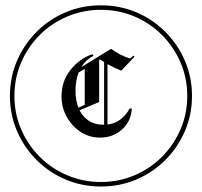

<svg xmlns="http://www.w3.org/2000/svg" viewBox="-20 -563 747 710"><path d="M353.3 126.7Q283.3 126.7 222.5 100.8Q161.7 75 115.4 28.8Q69.2 -17.5 42.9 -78.3Q16.7 -139.2 16.7 -208.3Q16.7 -277.5 42.9 -338.3Q69.2 -399.2 115.4 -445.4Q161.7 -491.7 222.5 -517.5Q283.3 -543.3 353.3 -543.3Q423.3 -543.3 484.2 -517.5Q545 -491.7 591.2 -445.4Q637.5 -399.2 663.8 -338.3Q690 -277.5 690 -208.3Q690 -139.2 663.8 -78.3Q637.5 -17.5 591.2 28.8Q545 75 484.2 100.8Q423.3 126.7 353.3 126.7ZM353.3 110Q419.2 110 477.1 85.4Q535 60.8 578.8 17.1Q622.5 -26.7 647.5 -84.6Q672.5 -142.5 672.5 -208.3Q672.5 -274.2 647.5 -332.1Q622.5 -390 578.8 -433.8Q535 -477.5 477.1 -502.1Q419.2 -526.7 353.3 -526.7Q287.5 -526.7 229.2 -502.1Q170.8 -477.5 127.1 -433.8Q83.3 -390 58.3 -332.1Q33.3 -274.2 33.3 -208.3Q33.3 -142.5 58.3 -84.6Q83.3 -26.7 127.1 17.1Q170.8 60.8 229.2 85.4Q287.5 110 353.3 110ZM350 -54.2Q310 -54.2 277.9 -75.4Q245.8 -96.7 226.7 -131.2Q207.5 -165.8 207.5 -205.8Q207.5 -264.2 241.7 -305.8Q275.8 -347.5 321.7 -362.5L325.8 -356.7Q297.5 -342.5 280.8 -315L390.8 -382.5Q423.3 -358.3 460.8 -346.7L474.2 -357.5L477.5 -353.3L428.3 -301.7Q401.7 -312.5 377.5 -325.8V-102.5Q406.7 -105.8 427.5 -122.9Q448.3 -140 459.2 -161.7H467.5Q465 -115 431.7 -84.6Q398.3 -54.2 350 -54.2ZM346.7 -185.8 274.2 -155Q286.7 -130.8 308.8 -116.2Q330.8 -101.7 363.3 -101.7Q364.2 -101.7 365 -101.7V-333.3Q357.5 -338.3 350 -343.3L346.7 -341.7ZM259.2 -227.5Q259.2 -192.5 270 -165L293.3 -175V-308.3L270.8 -295Q259.2 -265 259.2 -227.5Z"/></svg>

Font: Manufacturing Consent
Style: Regular
Weight: 400
Version: Version 3.000; ttfautohint (v1.8.4.7-5d5b)